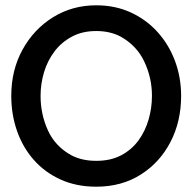

<svg xmlns="http://www.w3.org/2000/svg" viewBox="-20 -692 738 724"><path d="M343 12Q268 12 208.5 -15Q149 -42 107.5 -89Q66 -136 44.2 -198.2Q22.5 -260.5 22.5 -330.5Q22.5 -427.5 65 -504.8Q107.5 -582 180 -627Q252.5 -672 343 -672Q414.5 -672 473.2 -645Q532 -618 574.5 -570.8Q617 -523.5 640 -461.8Q663 -400 663 -330.5Q663 -234 622.8 -156.5Q582.5 -79 510.5 -33.5Q438.5 12 343 12ZM343 -85.5Q397 -85.5 436.5 -106.2Q476 -127 501.8 -162Q527.5 -197 540.2 -240.8Q553 -284.5 553 -330.5Q553 -398.5 524.2 -459.5Q495.5 -520.5 434 -554.5Q394.5 -575 343 -575Q291 -575 251.8 -554.2Q212.5 -533.5 186 -498.8Q159.5 -464 146.2 -420.2Q133 -376.5 133 -330.5Q133 -261 160.8 -200.2Q188.5 -139.5 250 -106Q289.5 -85.5 343 -85.5Z"/></svg>

Font: Lucymar Sans Medium
Style: Regular
Weight: 500
Foundry: The League of Moveable Type (original font) / Main changes by Cristiano Sobral with portions from Mirco Monsees
Version: Version 2.001;August 30, 2020;FontCreator 13.0.0.2681 64-bit